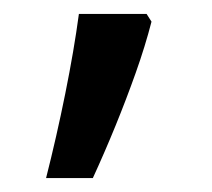

<svg xmlns="http://www.w3.org/2000/svg" viewBox="-20 -136 303 275"><path d="M190 -116 197 -105Q188 -70 174.5 -32Q161 6 145.5 44Q130 82 113 119H46Q61 60 73.5 -2Q86 -64 93 -116Z"/></svg>

Font: hexltamil05
Style: Book
Weight: 400
Designer: Jelle Bosma - Monotype Design Team
Foundry: Monotype Imaging Inc.
Version: Version 2.003